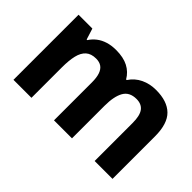

<svg xmlns="http://www.w3.org/2000/svg" viewBox="-82 -848 1139 1139"><g transform="rotate(45 487.5 -278.0)"><path d="M714 -556Q808 -556 856 -509Q904 -462 904 -356V0H754V-318Q754 -381 733 -408.5Q712 -436 670 -436Q612 -436 588 -394Q564 -352 564 -273V0H413V-318Q413 -359 404 -385Q395 -411 377 -423.5Q359 -436 331 -436Q290 -436 266.5 -415Q243 -394 233.5 -354Q224 -314 224 -256V0H73V-546H189L211 -476H216Q232 -501 255.5 -519Q279 -537 310 -546.5Q341 -556 379 -556Q440 -556 480.5 -535Q521 -514 544 -474H549Q576 -515 619 -535.5Q662 -556 714 -556Z"/></g></svg>

Font: Noto Sans Lao Looped
Style: Bold
Weight: 700
Designer: Mark Frömberg, Ben Mitchell
Foundry: The Fontpad Ltd
Version: Version 1.001